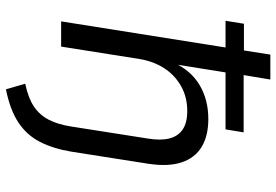

<svg xmlns="http://www.w3.org/2000/svg" viewBox="-162 -583 931 647"><g transform="rotate(90 303.5 -259.5)"><path d="M281 186 262 121Q310 111 338.5 92Q367 73 383 42.5Q399 12 406 -32L447 -293Q454 -336 446.5 -365Q439 -394 416.5 -409.5Q394 -425 354 -425Q307 -425 270 -404Q233 -383 210 -347.5Q187 -312 179 -265L137 0H52L140 -554H50L60 -616H150L164 -705H248L233 -615H426L416 -554H224L196 -379H191Q217 -437 266.5 -466.5Q316 -496 381 -496Q438 -496 475 -473.5Q512 -451 527 -406.5Q542 -362 532 -295L491 -34Q481 26 458.5 70.5Q436 115 393.5 143.5Q351 172 281 186Z"/></g></svg>

Font: Nunito Sans 10pt
Style: Italic
Weight: 400
Italic angle: -9°
Designer: Vernon Adams
Foundry: Vernon Adams
Version: Version 3.101;gftools[0.9.27]